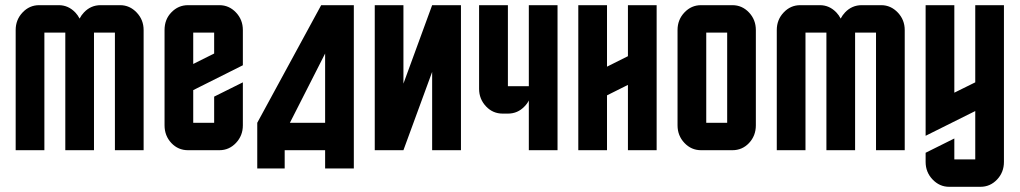

<svg xmlns="http://www.w3.org/2000/svg" viewBox="-20 -575 3903 735"><path d="M284.7 -503.9Q291.5 -517.1 301.3 -527.3Q327.6 -555.2 365.2 -555.2H439.9Q476.6 -555.2 503.4 -526.9Q529.8 -499 529.8 -460V0H419.9V-450.2H339.8V0H230V-450.2H149.9V0H40V-460Q40 -499.5 66.4 -527.3Q92.8 -555.2 129.9 -555.2H205.1Q241.7 -555.2 268.6 -526.9Q277.8 -517.1 284.7 -503.9Z M609.9 -460Q609.9 -501 636.2 -527.8Q662.6 -555.2 699.7 -555.2H819.8Q856.9 -555.2 883.3 -527.3Q909.7 -499.5 909.7 -460V-325.2L719.7 -230V-105H799.8V-205.1L909.7 -259.8V-95.2Q909.7 -55.7 883.3 -27.8Q856.9 0 819.8 0H699.7Q662.1 0 636.2 -27.3Q609.9 -55.2 609.9 -95.2ZM799.8 -370.1V-450.2H719.7V-330.1Z M1334.5 69.8H1224.6V0H1069.8V69.8H964.8V-105L1209.5 -555.2H1334.5ZM1224.6 -105V-370.1L1089.8 -105Z M1524.4 -254.9 1634.3 -555.2H1744.6V0H1634.3V-299.8L1524.4 0H1414.6V-555.2H1524.4Z M2004.4 -555.2H2114.3V0H2004.4V-190.4Q1998.5 -178.2 1987.8 -167.5Q1961.9 -140.1 1924.3 -140.1H1904.3Q1866.7 -140.1 1840.8 -167.5Q1814 -195.8 1814 -234.9V-555.2H1924.3V-245.1H2004.4Z M2383.8 -250 2303.7 -210V0H2193.8V-555.2H2303.7V-319.8L2383.8 -359.9V-555.2H2493.7V0H2383.8Z M2873.5 -460V-95.2Q2873.5 -55.2 2847.2 -27.3Q2821.3 0 2783.7 0H2663.6Q2626.5 0 2600.1 -27.8Q2573.7 -55.7 2573.7 -95.2V-460Q2573.7 -499.5 2600.1 -527.3Q2626.5 -555.2 2663.6 -555.2H2783.7Q2820.8 -555.2 2847.2 -527.3Q2873.5 -499.5 2873.5 -460ZM2763.7 -105V-450.2H2683.6V-105Z M3198.2 -503.9Q3205.1 -517.1 3214.8 -527.3Q3241.2 -555.2 3278.8 -555.2H3353.5Q3390.1 -555.2 3417 -526.9Q3443.4 -499 3443.4 -460V0H3333.5V-450.2H3253.4V0H3143.6V-450.2H3063.5V0H2953.6V-460Q2953.6 -499.5 2980 -527.3Q3006.3 -555.2 3043.5 -555.2H3118.7Q3155.3 -555.2 3182.1 -526.9Q3191.4 -517.1 3198.2 -503.9Z M3713.4 -555.2H3823.2V44.9Q3823.2 84.5 3796.9 112.3Q3770.5 140.1 3733.4 140.1H3613.3Q3576.7 140.1 3549.8 111.8Q3523.4 84 3523.4 44.9V9.8L3633.3 -44.9V35.2H3713.4V-149.9L3523.4 -55.2V-555.2H3633.3V-220.2L3713.4 -259.8Z"/></svg>

Font: Horta
Style: Regular
Weight: 600
Width: 3
Version: Version 0.11